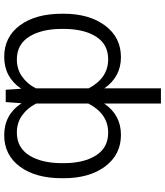

<svg xmlns="http://www.w3.org/2000/svg" viewBox="45 -638 796 926"><g transform="rotate(-90 443.0 -175.0)"><path d="M406.7 203.1V-70.8Q352.1 10.3 255.4 10.3Q160.2 10.3 103.3 -65.9Q46.4 -142.1 46.4 -266.6V-273.9Q46.4 -401.4 102.5 -477.1Q158.7 -552.7 253.9 -552.7Q353 -552.7 408.2 -469.2L413.6 -545.4H473.1L478 -470.7Q533.7 -552.7 631.8 -552.7Q727.5 -552.7 783.7 -477.1Q839.8 -401.4 839.8 -273.9V-266.6Q839.8 -142.6 782.7 -66.2Q725.6 10.3 630.4 10.3Q535.6 10.3 480 -69.8V203.1ZM119.1 -273.9V-266.6Q119.1 -168.5 156.5 -109.9Q193.8 -51.3 266.1 -51.3Q357.4 -51.3 406.7 -147V-398.4Q384.8 -441.4 349.1 -466.6Q313.5 -491.7 267.1 -491.7Q194.3 -491.7 156.7 -432.1Q119.1 -372.6 119.1 -273.9ZM766.6 -266.6V-273.9Q766.6 -372.6 729.2 -432.1Q691.9 -491.7 619.1 -491.7Q572.8 -491.7 537.4 -467Q502 -442.4 480 -400.4V-145Q529.8 -51.3 620.1 -51.3Q692.4 -51.3 729.5 -109.9Q766.6 -168.5 766.6 -266.6Z"/></g></svg>

Font: Interop Light
Style: Regular
Weight: 300
Designer: Rasmus Andersson, Google, Jang Haemin
Foundry: jhaemin
Version: Version 1.007